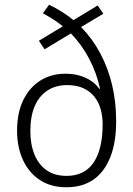

<svg xmlns="http://www.w3.org/2000/svg" viewBox="-20 -780 562 810"><path d="M187 -760Q216 -746 241.5 -730Q267 -714 290 -695L392 -757L416 -722L322 -666Q370 -617 403 -555Q436 -493 453 -421.5Q470 -350 470 -268Q470 -180 445.5 -117.5Q421 -55 374.5 -22.5Q328 10 260 10Q194 10 147.5 -21Q101 -52 76.5 -106Q52 -160 52 -228Q52 -304 78 -357.5Q104 -411 150 -440Q196 -469 256 -469Q291 -469 318 -460.5Q345 -452 365.5 -438Q386 -424 399 -405L402 -406Q388 -471 356.5 -531.5Q325 -592 279 -639L168 -572L144 -608L245 -669Q227 -684 205 -698Q183 -712 161 -724ZM263 -421Q215 -421 180 -398Q145 -375 126.5 -332Q108 -289 108 -227Q108 -171 125.5 -128Q143 -85 177 -61.5Q211 -38 261 -38Q337 -38 375 -94.5Q413 -151 413 -256Q413 -288 405 -318Q397 -348 379 -371Q361 -394 332.5 -407.5Q304 -421 263 -421Z"/></svg>

Font: Noto Sans Hebrew SemiCondensed Light
Style: Regular
Weight: 300
Width: 4
Designer: Monotype Design Team
Foundry: Monotype Imaging Inc.
Version: Version 2.003